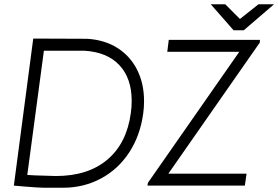

<svg xmlns="http://www.w3.org/2000/svg" viewBox="-20 -871 1306 901"><path d="M656 -396Q656 -365 652 -338Q638 -235 586.5 -156Q535 -77 454 -33.5Q373 10 276 10H220Q213 10 187 10Q161 10 91 4L45 0L136 -690L389 -689Q471 -684 531 -646Q591 -608 623.5 -543.5Q656 -479 656 -396ZM594 -341Q598 -368 598 -397Q598 -504 540 -565.5Q482 -627 375 -633H186L108 -50L144 -48Q240 -45 242 -45Q393 -45 484 -122Q575 -199 594 -341ZM674 -13 1103 -628H765L772 -684H1200L1199 -671L770 -56H1137L1129 0H672ZM1037 -851 1106 -782 1193 -851H1266L1124 -729H1076L969 -851Z"/></svg>

Font: Bellota Text
Style: Italic
Weight: 400
Italic angle: -7.5°
Designer: Kemie Guaida
Foundry: Kemie Guaida
Version: Version 4.001